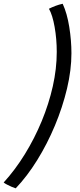

<svg xmlns="http://www.w3.org/2000/svg" viewBox="-78 -783 424 1020"><path d="M223.5 -507Q223.5 -576 212.2 -639.8Q201 -703.5 182 -736.5Q197.5 -744.5 216.8 -751.8Q236 -759 255 -763Q278.5 -712 290 -639.8Q301.5 -567.5 301.5 -500Q301.5 -411 278 -312.2Q254.5 -213.5 213.8 -116Q173 -18.5 119.5 67.8Q66 154 5.5 217.5Q-2 215.5 -15.2 209.8Q-28.5 204 -41 197.5Q-53.5 191 -58.5 186.5Q3 119 54.2 35.8Q105.5 -47.5 143.5 -139.2Q181.5 -231 202.5 -324.5Q223.5 -418 223.5 -507Z"/></svg>

Font: Grandstander Light
Style: Italic
Weight: 300
Italic angle: -15°
Designer: Tyler Finck
Foundry: Etcetera Type Co
Version: Version 1.200; ttfautohint (v1.8.3)